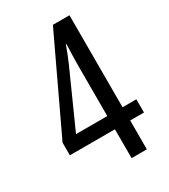

<svg xmlns="http://www.w3.org/2000/svg" viewBox="-179 -806 786 893"><g transform="rotate(-30 214.5 -360.0)"><path d="M415 -155H341V0H259V-155H17V-223L252 -720H341V-226H415ZM259 -498Q259 -521 260 -555.5Q261 -590 262 -611H259Q242 -564 225 -525L91 -226H259Z"/></g></svg>

Font: Noto Sans Lao ExtraCondensed
Style: Regular
Weight: 400
Width: 2
Designer: Monotype Design Team
Foundry: Monotype Imaging Inc.
Version: Version 2.004; ttfautohint (v1.8.4.7-5d5b)